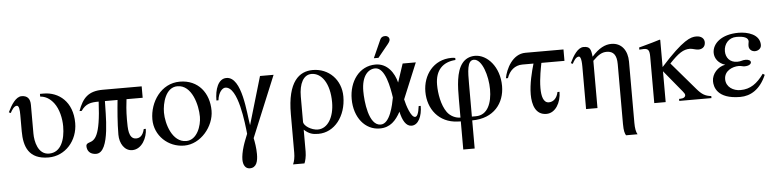

<svg xmlns="http://www.w3.org/2000/svg" viewBox="-49 -926 5693 1408"><g transform="rotate(-5 2797.0 -222.0)"><path d="M255 -460V-440C294 -437 326 -418 354 -382C389 -336 404 -266 404 -209C404 -109 371 -18 284 -18C202 -18 182 -117 182 -174V-385C182 -432 161 -455 119 -455C77 -455 41 -398 16 -345L30 -339C39 -358 58 -388 78 -388C95 -388 98 -356 98 -318V-198C98 -85 132 10 278 10C401 10 494 -95 494 -225C494 -382 393 -460 282 -460Z M991 -137C978 -82 951 -73 929 -73C899 -73 886 -97 880 -122C874 -147 874 -184 874 -218C874 -278 880 -338 884 -366H1003V-450H717C611 -450 567 -404 533 -309H549C584 -360 622 -366 679 -366C667 -107 625 -86 584 -73C570 -69 561 -61 561 -50C561 -15 581 14 628 14C734 14 721 -288 725 -366H818C811 -296 802 -199 802 -112C802 -47 837 10 894 10C965 10 1006 -73 1006 -137Z M1409 -191C1409 -125 1374 -22 1294 -22C1191 -22 1149 -161 1149 -244C1149 -313 1177 -428 1264 -428C1371 -428 1409 -276 1409 -191ZM1498 -228C1498 -358 1420 -460 1284 -460C1146 -460 1060 -329 1060 -202C1060 -82 1158 10 1277 10C1398 10 1498 -112 1498 -228Z M1974 -450H1874L1770 -97C1754 -183 1743 -457 1627 -457C1566 -457 1540 -380 1540 -299H1555C1562 -359 1592 -387 1613 -387C1708 -387 1735 -110 1743 -36C1732 -7 1719 22 1710 52C1698 90 1692 126 1692 150C1692 188 1708 218 1741 218C1791 218 1802 171 1802 118C1802 74 1794 27 1788 0Z M2159 -273C2159 -369 2192 -432 2251 -432C2325 -432 2384 -352 2384 -212C2384 -102 2335 -22 2263 -22C2216 -22 2159 -58 2159 -88ZM2075 132C2075 166 2069 196 2059 217H2143C2150 203 2159 167 2159 131V-30C2195 3 2222 10 2264 10C2383 10 2470 -102 2470 -247C2470 -371 2380 -460 2263 -460C2164 -460 2075 -392 2075 -152Z M2831 -208C2821 -155 2794 -18 2725 -18C2636 -18 2619 -199 2619 -273C2619 -387 2670 -432 2720 -432C2794 -432 2820 -282 2831 -208ZM3014 -129C3007 -72 2995 -52 2981 -52C2951 -52 2922 -141 2912 -187L3021 -450H2924L2879 -314C2861 -386 2812 -460 2725 -460C2603 -460 2529 -350 2529 -223C2529 -87 2608 10 2716 10C2794 10 2835 -37 2870 -100C2884 -35 2909 10 2950 10C3000 10 3029 -53 3029 -129ZM2717 -507H2751L2817 -588C2833 -607 2844 -621 2844 -633C2844 -653 2827 -662 2814 -662C2793 -662 2783 -654 2776 -639Z M3396 -18V-258C3396 -348 3396 -432 3446 -432C3507 -432 3546 -304 3546 -206C3546 -107 3513 -18 3426 -18ZM3312 -18C3278 -18 3239 -35 3215 -68C3176 -122 3162 -209 3162 -273C3162 -381 3220 -436 3312 -442V-457C3304 -459 3293 -460 3285 -460C3150 -460 3072 -350 3072 -229C3072 -102 3151 3 3288 9L3312 10V217H3396V10C3557 10 3636 -98 3636 -222C3636 -365 3546 -460 3457 -460C3415 -460 3383 -442 3362 -415C3315 -355 3312 -248 3312 -153Z M4108 -366V-450H3828C3732 -450 3681 -343 3669 -276H3684C3702 -330 3743 -366 3798 -366H3880C3863 -309 3840 -219 3840 -142C3840 -67 3862 10 3943 10C4009 10 4052 -64 4052 -143H4037C4028 -98 4001 -73 3968 -73C3927 -73 3915 -123 3915 -182C3915 -254 3933 -339 3938 -366Z M4595 217C4584 199 4579 171 4579 132V-319C4579 -400 4537 -460 4461 -460C4415 -460 4369 -438 4317 -379H4316C4310 -436 4302 -455 4256 -455C4213 -455 4178 -398 4153 -345L4167 -339C4176 -358 4194 -388 4215 -388C4223 -388 4235 -379 4235 -313V0H4319V-348C4363 -392 4389 -405 4422 -405C4472 -405 4495 -374 4495 -308V131C4495 186 4502 202 4510 217Z M5158 0V-15C5113 -20 5089 -35 5053 -77L4880 -279C4947 -350 4984 -374 5031 -374C5052 -374 5072 -363 5095 -363C5116 -363 5145 -374 5145 -412C5145 -439 5124 -460 5086 -460C5046 -460 4990 -446 4821 -258V-458L4817 -460C4778 -448 4752 -440 4692 -424L4662 -416V-400C4675 -401 4684 -402 4694 -402C4728 -402 4737 -389 4737 -341V0H4821V-227L4952 -68C4962 -56 4968 -47 4968 -39C4968 -25 4954 -15 4930 -15H4921V0Z M5548 -145C5499 -77 5449 -40 5375 -40C5323 -40 5270 -71 5270 -129C5270 -192 5333 -217 5377 -217C5398 -217 5404 -211 5421 -211C5453 -211 5469 -224 5469 -237C5469 -248 5457 -258 5431 -258C5406 -258 5400 -249 5370 -249C5314 -249 5286 -288 5286 -334C5286 -386 5322 -431 5379 -431C5435 -431 5466 -418 5466 -391C5466 -381 5462 -376 5462 -357C5462 -332 5482 -315 5506 -315C5528 -315 5553 -329 5553 -357C5553 -435 5464 -460 5397 -460C5271 -460 5203 -397 5203 -329C5203 -287 5232 -249 5280 -235C5225 -226 5180 -176 5180 -122C5180 -83 5197 10 5370 10C5445 10 5517 -31 5562 -136Z"/></g></svg>

Font: XITS
Style: Regular
Weight: 400
Designer: MicroPress Inc., with final additions and corrections provided by Coen Hoffman, Elsevier (retired)
Version: Version 1.302